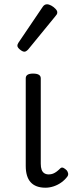

<svg xmlns="http://www.w3.org/2000/svg" viewBox="-20 -858 343 895"><path d="M192 17Q169 17 151.5 10.5Q134 4 122.5 -9Q111 -22 105.5 -41Q100 -60 100 -84V-493Q100 -504 108.5 -509.5Q117 -515 134 -515Q152 -515 161 -509.5Q170 -504 170 -493V-95Q170 -78 174 -67Q178 -56 186.5 -50.5Q195 -45 207 -45Q218 -45 227 -48.5Q236 -52 244.5 -58.5Q253 -65 262 -74Q268 -79 275.5 -75.5Q283 -72 291 -64Q296 -58 297.5 -50Q299 -42 294 -35Q283 -20 266.5 -8Q250 4 230.5 10.5Q211 17 192 17ZM94 -617Q85 -617 73 -627Q61 -637 61 -645Q61 -648 62 -651Q63 -654 66 -659L179 -826Q183 -832 188 -835Q193 -838 199 -838Q208 -838 219 -832Q230 -826 238.5 -817Q247 -808 247 -801Q247 -795 245 -791.5Q243 -788 237 -781L111 -627Q101 -617 94 -617Z"/></svg>

Font: Playwrite CL Light
Style: Regular
Weight: 300
Designer: Veronika Burian, José Scaglione
Foundry: TypeTogether
Version: Version 1.002